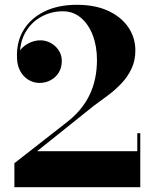

<svg xmlns="http://www.w3.org/2000/svg" viewBox="-20 -780 640 800"><path d="M40 0V-100L259.5 -271.5Q322.5 -320.5 353.2 -384.5Q384 -448.5 384 -530Q384 -587.5 366.5 -633.2Q349 -679 317 -706Q285 -733 242 -733Q192.5 -733 150.5 -709.5Q108.5 -686 84.2 -642Q60 -598 63.5 -536.5H52Q52 -556 66 -573.2Q80 -590.5 102.2 -601.2Q124.5 -612 148.5 -612Q171 -612 191.2 -601Q211.5 -590 224.5 -570.5Q237.5 -551 237.5 -526Q237.5 -498.5 225 -478Q212.5 -457.5 191.2 -446Q170 -434.5 145 -434.5Q120 -434.5 98.8 -447.2Q77.5 -460 64.8 -483Q52 -506 51 -536.5Q47.5 -603 77.2 -653.2Q107 -703.5 164.5 -731.8Q222 -760 300 -760Q377 -760 431.5 -734.5Q486 -709 515 -665.8Q544 -622.5 544 -570Q544 -527.5 528 -493.8Q512 -460 486.5 -433Q461 -406 431 -383.5Q401 -361 372.5 -340.5L134.5 -150H552V-225H564.5V0Z"/></svg>

Font: Bodoni Moda 18pt
Style: Bold
Weight: 700
Designer: Owen Earl
Foundry: indestructible type
Version: Version 2.004